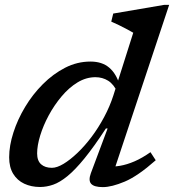

<svg xmlns="http://www.w3.org/2000/svg" viewBox="-20 -755 712 786"><path d="M462 -375Q446 -410 422.8 -424.5Q399.5 -439 370.5 -439Q332.5 -439 297.2 -417.5Q262 -396 232 -360.2Q202 -324.5 179.5 -282.8Q157 -241 144.5 -200Q132 -159 132 -127Q132 -97 148.2 -82.5Q164.5 -68 192.5 -68Q213 -68 240 -84.2Q267 -100.5 296.8 -128.8Q326.5 -157 354.8 -194.5Q383 -232 406.2 -275.5Q429.5 -319 444 -364L525.5 -621Q516.5 -626.5 500.8 -634.8Q485 -643 467.5 -651.8Q450 -660.5 435.5 -666.5L443.5 -699.5L651.5 -735H672.5L440.5 -37.5L417.5 -73.5Q442.5 -71.5 471 -76.2Q499.5 -81 530.8 -94.5Q562 -108 596 -132L617.5 -99Q544 -34 490.5 -11.5Q437 11 401 11Q365.5 11 353.2 -2.5Q341 -16 352 -46L420.5 -229H413.5Q364.5 -154 326 -106.8Q287.5 -59.5 256.2 -34Q225 -8.5 197.8 1Q170.5 10.5 144 10.5Q108 10.5 79.2 -3Q50.5 -16.5 34 -43.5Q17.5 -70.5 17.5 -111Q17.5 -158.5 34.8 -212.2Q52 -266 82.8 -317.2Q113.5 -368.5 155.5 -410.5Q197.5 -452.5 246.8 -477.8Q296 -503 350.5 -503Q398 -503 427.2 -478Q456.5 -453 470.5 -405Z"/></svg>

Font: Newsreader 9pt Medium
Style: Italic
Weight: 500
Italic angle: -17°
Designer: Hugues Gentile
Foundry: Production Type
Version: Version 1.003